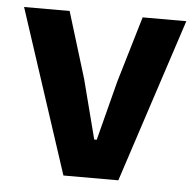

<svg xmlns="http://www.w3.org/2000/svg" viewBox="-44 -569 625 613"><g transform="rotate(5 269.0 -262.5)"><path d="M181 0 9 -525H155L220 -313L269 -123H277L326 -313L389 -525H529L357 0Z"/></g></svg>

Font: Anuphan
Style: Bold
Weight: 700
Designer: Mike Abbink, Paul van der Laan, Pieter van Rosmalen, Mint Tantisuwanna
Foundry: Bold Monday; Cadson Demak
Version: Version 3.002;hotconv 1.0.109;makeotfexe 2.5.65596